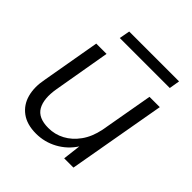

<svg xmlns="http://www.w3.org/2000/svg" viewBox="-181 -782 923 923"><g transform="rotate(45 281.0 -320.0)"><path d="M204 12Q142 12 103.5 -16.5Q65 -45 52 -93Q39 -141 51 -201L103 -499H173L123 -209Q110 -133 134 -91Q158 -49 227 -49Q271 -49 309.5 -69.5Q348 -90 376.5 -129.5Q405 -169 417 -227L465 -499H535L447 0H384L395 -92Q363 -43 312.5 -15.5Q262 12 204 12ZM164 -598 174 -652H513L504 -598Z"/></g></svg>

Font: DM Sans 20pt Light
Style: Italic
Weight: 300
Italic angle: -10°
Version: Version 4.004;gftools[0.9.30]